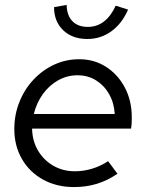

<svg xmlns="http://www.w3.org/2000/svg" viewBox="-20 -749 592 778"><path d="M280 9Q210 9 155 -21Q100 -51 69 -104.5Q38 -158 38 -226Q38 -284 58.5 -335.5Q79 -387 115.5 -426Q152 -465 199.5 -487Q247 -509 301 -509Q362 -509 410 -478Q458 -447 486 -394Q514 -341 514 -273Q514 -263 513.5 -251.5Q513 -240 511 -228H110Q111 -178 134 -139Q157 -100 196 -77.5Q235 -55 283 -55Q320 -55 355 -66Q390 -77 418 -96L456 -45Q415 -17 372 -4Q329 9 280 9ZM117 -287H445Q442 -333 422 -368Q402 -403 369 -423.5Q336 -444 294 -444Q252 -444 215.5 -423.5Q179 -403 153.5 -367.5Q128 -332 117 -287ZM334 -591Q273 -591 236 -626.5Q199 -662 199 -720L250 -729Q251 -686 273.5 -663Q296 -640 336 -640Q409 -640 449 -726L499 -710Q474 -653 431 -622Q388 -591 334 -591Z"/></svg>

Font: Red Hat Display VF
Style: Italic
Weight: 300
Italic angle: -12°
Designer: Pentagram, MCKL
Foundry: Pentagram, MCKL
Version: Version 1.023